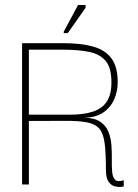

<svg xmlns="http://www.w3.org/2000/svg" viewBox="-20 -735 548 765"><path d="M68 0V-563H232Q303 -563 351 -549.5Q399 -536 424 -502.5Q449 -469 449 -407Q449 -372 435 -339.5Q421 -307 391 -286.5Q361 -266 313 -266Q355 -266 378.5 -250.5Q402 -235 412 -210Q422 -185 424 -156Q426 -127 425.5 -99Q425 -71 427 -49.5Q429 -28 439 -18.5Q449 -9 473 -17V8Q473 8 462.5 9.5Q452 11 437.5 7.5Q423 4 412.5 -11Q402 -26 402 -59Q402 -125 397 -164Q392 -203 376 -222Q360 -241 326.5 -247.5Q293 -254 237 -253.5Q181 -253 95 -253V0ZM95 -278H257Q314 -278 351 -290.5Q388 -303 406 -331Q424 -359 424 -407Q424 -464 401.5 -491.5Q379 -519 336.5 -528Q294 -537 232 -537H95ZM250 -603H234V-609L291 -715H321V-704Z"/></svg>

Font: Darker Grotesque Light Light
Style: Regular
Weight: 300
Version: Version 1.000;gftools[0.9.28]